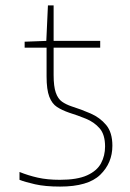

<svg xmlns="http://www.w3.org/2000/svg" viewBox="-20 -679 479 709"><path d="M202 10Q147 10 109.5 1.5Q72 -7 52 -15V-44Q84 -31 119.5 -23Q155 -15 201 -15Q265 -15 301.5 -31.5Q338 -48 353 -76Q368 -104 368 -138Q368 -182 348 -205Q328 -228 297.5 -240.5Q267 -253 235 -263Q209 -272 190.5 -284Q172 -296 162 -322Q152 -348 152 -397V-503H71V-525L151 -528L157 -659H178V-528H350V-503H178V-402Q178 -360 186 -337Q194 -314 209 -303.5Q224 -293 245 -286Q280 -275 314.5 -260Q349 -245 372 -217.5Q395 -190 395 -141Q395 -77 350 -33.5Q305 10 202 10Z"/></svg>

Font: Noto Sans Thin
Style: Regular
Weight: 100
Designer: Monotype Design Team
Foundry: Monotype Imaging Inc.
Version: Version 2.007